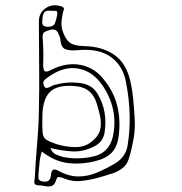

<svg xmlns="http://www.w3.org/2000/svg" viewBox="-20 -624 680 716"><path d="M482 -186Q485 -147 478.5 -109Q472 -71 461 -34Q454 -10 437 3Q420 16 398.5 23Q377 30 356 36Q322 46 285.5 50.5Q249 55 213 39Q206 37 199.5 36Q193 35 190 46Q184 66 172.5 69.5Q161 73 147.5 70Q134 67 122 67Q107 66 108 54.5Q109 43 110 34Q113 -27 118.5 -88.5Q124 -150 125 -211Q127 -294 126 -377Q125 -460 125 -543Q125 -577 151 -594Q177 -611 209 -600Q220 -596 218.5 -590Q217 -584 215 -578Q211 -561 209.5 -544.5Q208 -528 213 -510Q223 -479 239 -466Q255 -453 294 -452Q359 -451 404 -421Q449 -391 465 -326Q473 -292 476.5 -256.5Q480 -221 482 -186ZM138 -548Q136 -535 140.5 -530Q145 -525 157 -524Q180 -524 185 -537.5Q190 -551 193 -567Q196 -584 187 -583.5Q178 -583 170 -584Q148 -586 143 -574.5Q138 -563 138 -548ZM136 -59Q129 -37 127.5 -18Q126 1 124 20Q123 30 123.5 40.5Q124 51 141 53Q156 55 162.5 48.5Q169 42 170 29Q172 -1 196 12Q236 34 272 34Q308 34 342 19.5Q376 5 410 -15Q449 -39 456 -82Q465 -139 463.5 -196Q462 -253 451 -311Q441 -376 395.5 -410Q350 -444 271 -437Q243 -434 225 -440Q207 -446 205 -479Q204 -484 202.5 -487.5Q201 -491 199 -495Q192 -520 165 -512Q154 -509 146 -504.5Q138 -500 139 -484Q141 -459 141.5 -434Q142 -409 141 -383Q141 -363 147 -358.5Q153 -354 172 -364Q228 -392 280 -382Q332 -372 366 -329Q404 -283 417 -230.5Q430 -178 423 -120Q418 -77 397 -55Q376 -33 335 -23Q283 -10 233 -16Q183 -22 136 -59ZM168 -72Q175 -54 187.5 -48.5Q200 -43 214 -39Q242 -33 270 -33.5Q298 -34 326 -40Q387 -53 401 -115Q412 -168 401.5 -216Q391 -264 361 -307Q326 -357 276 -367.5Q226 -378 174 -346Q162 -339 149.5 -329Q137 -319 144 -304Q148 -295 155 -296Q162 -297 170.5 -302Q179 -307 186 -308Q228 -320 274 -315Q296 -313 314 -303.5Q332 -294 344 -274Q364 -240 370 -204Q376 -168 370 -130Q364 -92 327 -76Q288 -57 248.5 -59.5Q209 -62 168 -72ZM138 -186Q137 -147 139 -129Q141 -111 152 -103.5Q163 -96 189 -87Q227 -75 265.5 -75.5Q304 -76 333 -106Q352 -125 355 -147.5Q358 -170 352.5 -194Q347 -218 340 -240Q332 -266 314.5 -282Q297 -298 268 -302Q201 -310 170.5 -285Q140 -260 138 -194Z"/></svg>

Font: Rock 3D
Style: Regular
Weight: 400
Version: Version 1.000